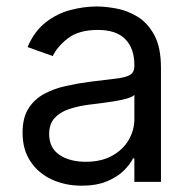

<svg xmlns="http://www.w3.org/2000/svg" viewBox="-20 -573 604 605"><path d="M237.2 12.1Q185.4 12.1 143.1 -7.5Q100.9 -27 76 -64.3Q51.1 -101.6 51.1 -154.8Q51.1 -201.7 69.6 -231Q88.1 -260.3 119 -277Q149.9 -293.7 187.3 -302Q224.8 -310.4 262.8 -315.3Q312.5 -321.7 343.6 -325.1Q374.6 -328.5 389 -336.6Q403.4 -344.8 403.4 -365.1V-367.9Q403.4 -420.5 374.8 -449.6Q346.2 -478.7 288.4 -478.7Q228.3 -478.7 194.2 -452.4Q160.2 -426.1 146.3 -396.3L66.8 -424.7Q88.1 -474.4 123.8 -502.3Q159.4 -530.2 201.9 -541.4Q244.3 -552.6 285.5 -552.6Q311.8 -552.6 346.1 -546.3Q380.3 -540.1 412.5 -521Q444.6 -501.8 465.9 -463.1Q487.2 -424.4 487.2 -359.4V0H403.4V-73.9H399.1Q390.6 -56.1 370.7 -36Q350.9 -16 317.8 -2Q284.8 12.1 237.2 12.1ZM250 -63.2Q299.7 -63.2 334 -82.6Q368.3 -101.9 385.8 -132.6Q403.4 -163.4 403.4 -197.4V-274.1Q398.1 -267.8 380.1 -262.6Q362.2 -257.5 339 -253.7Q315.7 -250 293.9 -247.3Q272 -244.7 258.5 -242.9Q225.9 -238.6 197.6 -229.2Q169.4 -219.8 152.2 -201.2Q134.9 -182.5 134.9 -150.6Q134.9 -106.9 167.4 -85Q199.9 -63.2 250 -63.2Z"/></svg>

Font: Inter Alia
Style: Regular
Weight: 400
Designer: Rasmus Andersson (Latin, Greek, Cyrillic etc.) and Evan from Shavian.info (Shavian, old style figures)
Foundry: Shavian.info
Version: Version 0.001;git-37ab20767